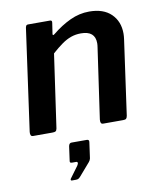

<svg xmlns="http://www.w3.org/2000/svg" viewBox="-87 -609 765 919"><g transform="rotate(-10 296.0 -149.0)"><path d="M42 0Q33 0 30.5 -6.5Q28 -13 29 -22L98 -517Q100 -525 102.5 -527.5Q105 -530 111 -530H217Q222 -530 224.5 -527.5Q227 -525 226 -518L218 -465Q217 -454 228 -463Q271 -498 316 -519Q361 -540 409 -540Q478 -540 515.5 -503.5Q553 -467 553 -408Q553 -402 552.5 -395Q552 -388 551 -381L500 -17Q498 -7 494 -3.5Q490 0 479 0H383Q374 0 371.5 -6Q369 -12 370 -22L419 -363Q420 -369 420.5 -374.5Q421 -380 421 -384Q421 -414 404 -429Q387 -444 352 -444Q326 -444 303.5 -436Q281 -428 258.5 -412Q236 -396 209 -372L158 -16Q156 -6 151.5 -3Q147 0 135 0H42ZM187 242Q183 242 182.5 238Q182 234 186 230L225 177Q231 168 230 163Q229 158 223 158H203Q196 158 194 155Q192 152 194 143L203 78Q206 63 217 63H291Q303 63 302 74L291 153Q289 162 283 169L232 228Q227 234 222 238Q217 242 208 242Z"/></g></svg>

Font: Libre Franklin SemiBold
Style: Italic
Weight: 600
Italic angle: -8°
Designer: Pablo Impallari, Rodrigo Fuenzalida, Nhung Nguyen
Foundry: Impallari Type
Version: Version 3.000